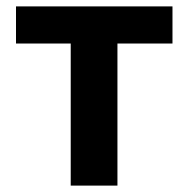

<svg xmlns="http://www.w3.org/2000/svg" viewBox="-20 -580 588 600"><path d="M201 0V-444H30V-560H519V-444H347V0Z"/></svg>

Font: Noto Sans KR
Style: Bold
Weight: 700
Designer: Ryoko NISHIZUKA  (kana, bopomofo & ideographs); Paul D. Hunt (Latin, Greek & Cyrillic); Sandoll Communications , Soo-you
Foundry: Adobe
Version: Version 2.004-H2;hotconv 1.0.118;makeotfexe 2.5.65603